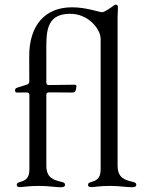

<svg xmlns="http://www.w3.org/2000/svg" viewBox="-20 -794 621 820"><path d="M368.6 5C385.7 5 403.8 0 451 0C490.8 0 521.3 5.7 544.4 5.7C555 5.7 562.1 2.8 562.1 -5C562.1 -11.7 557.9 -14.6 546.5 -17.4C514.2 -25.2 482.2 -33.4 482.2 -87V-720.5C483 -736.5 483.7 -750.4 483.7 -761.4C483.7 -771.7 480.1 -774.1 474.8 -774.1C470.9 -774.1 467.7 -772 462.7 -768.1C456 -763.1 425.8 -741.5 416.5 -741.8C404.1 -741.8 349.1 -762.8 287.6 -762.8C171.9 -762.8 103.7 -685.7 104.8 -551.1L105.1 -447.4C105.1 -439.3 102.3 -435.4 94.5 -432.5L52.9 -419.4C45.1 -416.5 43.3 -412.6 44.7 -404.8L45.1 -404.1C46.2 -399.5 48.3 -398.8 52.2 -398.8L94.1 -399.1C102.3 -399.1 105.1 -396.3 105.5 -388.1V-68.5C105.1 -28.8 83.8 -22 63.2 -16C56.1 -13.8 51.5 -11 51.5 -4.6C51.5 2.5 56.8 5 64.3 5C81.3 5 99.4 0 146.7 0C186.4 0 217 5.7 240.1 5.7C250.7 5.7 257.8 2.8 257.8 -5C257.8 -11.7 253.6 -14.6 242.2 -17.4C209.9 -25.2 177.9 -33.4 177.9 -87V-388.1C178.3 -396.3 181.1 -399.1 189.3 -399.5L290.1 -398.8C298.3 -399.1 301.8 -402 303.6 -409.8L306.1 -421.5C307.5 -429.3 305.4 -432.2 297.2 -432.2L189.3 -430.8C181.1 -430.8 178.3 -433.6 177.9 -441.8V-567.5C177.9 -650.6 172.6 -733.7 277.3 -735.1C361.2 -736.5 409.8 -664.4 409.1 -632.1L409.8 -632.8V-68.5C409.4 -28.8 388.1 -22 367.5 -16C360.4 -13.8 355.8 -11 355.8 -4.6C355.8 2.5 361.2 5 368.6 5Z"/></svg>

Font: Margiela Serif
Style: Regular
Weight: 400
Designer: Andreas Faust, Stefan Endress
Version: Version 1.002;FEAKit 1.0